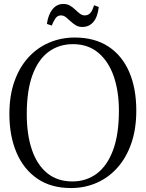

<svg xmlns="http://www.w3.org/2000/svg" viewBox="-20 -941 738 972"><path d="M341.5 11Q239.5 11.5 169.5 -36.2Q99.5 -84 63.5 -168.8Q27.5 -253.5 27.5 -363.5Q27.5 -456.5 52.8 -528.2Q78 -600 123.2 -649.8Q168.5 -699.5 228.8 -725.2Q289 -751 358.5 -751Q459.5 -751 529 -705.2Q598.5 -659.5 634.2 -576.5Q670 -493.5 670 -381Q670 -288.5 645 -216Q620 -143.5 575.2 -93Q530.5 -42.5 470.8 -16Q411 10.5 341.5 11ZM346.5 -22.5Q417.5 -22.5 470.5 -62.5Q523.5 -102.5 552.8 -182Q582 -261.5 582 -381Q582 -478.5 555.8 -554.5Q529.5 -630.5 477.5 -674Q425.5 -717.5 349.5 -717.5Q279 -717.5 226.2 -678.8Q173.5 -640 144.5 -561.5Q115.5 -483 115.5 -363.5Q115.5 -259.5 141.5 -183Q167.5 -106.5 219 -64.5Q270.5 -22.5 346.5 -22.5ZM397 -804.5Q377.5 -804.5 363 -813.5Q348.5 -822.5 336.8 -833.8Q325 -845 313.5 -854Q302 -863 288.5 -863Q271 -863 260.5 -847.8Q250 -832.5 242 -811.5L217.5 -820Q224 -867 245.8 -894Q267.5 -921 301 -921Q320.5 -921 335 -912.2Q349.5 -903.5 361.2 -892Q373 -880.5 384.5 -871.8Q396 -863 409.5 -863Q427 -863 437.8 -875.8Q448.5 -888.5 456 -914.5L480 -905.5Q474 -854 452.2 -829.2Q430.5 -804.5 397 -804.5Z"/></svg>

Font: Merriweather 96pt Light
Style: Regular
Weight: 300
Version: Version 2.100